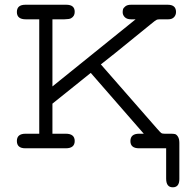

<svg xmlns="http://www.w3.org/2000/svg" viewBox="-20 -631 827 817"><path d="M88.9 -62H147V-548.8H89.8Q51.8 -548.8 51.8 -579.8Q51.8 -610.8 87.9 -610.8H262.2Q298.3 -610.8 297.9 -580.1Q297.9 -562 282.2 -553.2Q275.4 -549.3 253.9 -548.8H203.1V-263.2L557.1 -548.8H538.1Q520 -548.8 511 -557.9Q502 -566.9 502 -579.1Q502 -585 503.4 -591.1Q504.9 -597.2 513.4 -604Q522 -610.8 537.1 -610.8H693.8Q729 -610.8 729 -580.1Q729 -566.9 720.5 -557.9Q711.9 -548.8 695.8 -548.8H668Q662.1 -548.8 659.7 -548.8Q657.2 -548.8 653.1 -548.3Q648.9 -547.9 647.9 -547.4Q647 -546.9 643.1 -544.4Q639.2 -542 637.7 -541Q636.2 -540 630.1 -534.9Q624 -529.8 620.1 -526.9Q427.2 -369.6 409.2 -356.9L647.9 -84Q662.1 -67.9 666 -64.9Q669.9 -62 680.2 -62H708Q717.8 -62 724.4 -60.5Q731 -59.1 737.1 -49.6Q743.2 -40 743.2 -22.9V130.9Q743.2 166 715.1 166Q687 166 687 128.9V0H571.8Q534.7 0 534.9 -31Q535.2 -62 571.8 -62H591.8L366.2 -320.8L203.1 -189.9V-62H259.8Q297.9 -62 297.9 -31Q297.9 0 259.8 0H87.9Q51.8 0 51.8 -31Q51.8 -62 88.9 -62Z"/></svg>

Font: CMU Typewriter Text Variable Width
Style: Medium
Weight: 500
Version: Version 0.7.0